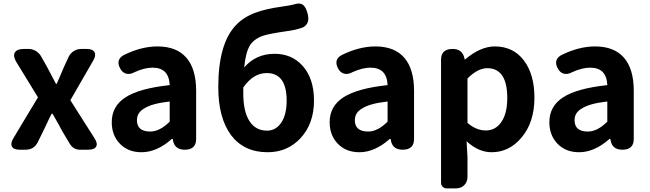

<svg xmlns="http://www.w3.org/2000/svg" viewBox="-20 -832 3613 1067"><path d="M89 0Q56 0 46.5 -17.5Q37 -35 54 -63L103 -145L191 -291L71 -487Q51 -520 62.5 -540Q74 -560 112 -560H140Q160 -560 178.5 -549Q197 -538 207 -521L241 -461Q263 -418 291 -366H295Q301 -380 313 -407Q329 -443 336 -461L362 -517Q372 -537 390.5 -548.5Q409 -560 431 -560H462Q495 -560 505 -542.5Q515 -525 499 -497L371 -275L505 -64Q524 -35 514.5 -17.5Q505 0 470 0H467H424Q389 0 369 -31L326 -103Q308 -138 272 -200H267Q256 -180 236 -136Q225 -114 220 -103L190 -42Q169 0 122 0Z M766 14Q692 14 646.5 -33Q601 -80 601 -153Q601 -242 678 -291.5Q755 -341 923 -359Q919 -456 828 -456Q783 -456 728 -431Q703 -417 681.5 -422.5Q660 -428 647 -453Q623 -500 666 -525Q764 -574 855 -574Q961 -574 1015.5 -511.5Q1070 -449 1070 -327V-245V-163V-60Q1070 0 1007 0Q950 0 941 -53L940 -60H935Q852 14 766 14ZM815 -101Q868 -101 923 -156V-268Q871 -262 837 -252.5Q803 -243 781 -229Q741 -206 741 -164Q741 -101 815 -101Z M1467 14Q1336 14 1264 -81Q1193 -177 1193 -347Q1193 -588 1290 -691Q1333 -737 1401 -762Q1458 -783 1545 -795Q1594 -802 1612 -807Q1646 -819 1665 -804Q1682 -790 1691 -750Q1702 -700 1664 -680Q1625 -665 1575 -659Q1478 -645 1444 -634Q1393 -617 1369 -580Q1345 -540 1337 -457Q1402 -533 1506 -533Q1601 -533 1661 -467Q1725 -396 1725 -273Q1725 -146 1651 -65Q1578 14 1467 14ZM1464 -106Q1514 -106 1544 -152Q1573 -196 1573 -273Q1573 -426 1462 -426Q1388 -426 1332 -346V-313Q1332 -211 1367 -158Q1401 -106 1464 -106Z M1977 14Q1903 14 1857.5 -33Q1812 -80 1812 -153Q1812 -242 1889 -291.5Q1966 -341 2134 -359Q2130 -456 2039 -456Q1994 -456 1939 -431Q1914 -417 1892.5 -422.5Q1871 -428 1858 -453Q1834 -500 1877 -525Q1975 -574 2066 -574Q2172 -574 2226.5 -511.5Q2281 -449 2281 -327V-245V-163V-60Q2281 0 2218 0Q2161 0 2152 -53L2151 -60H2146Q2063 14 1977 14ZM2026 -101Q2079 -101 2134 -156V-268Q2082 -262 2048 -252.5Q2014 -243 1992 -229Q1952 -206 1952 -164Q1952 -101 2026 -101Z M2464 215Q2449 215 2440 206Q2431 197 2431 182V-172V-500Q2431 -560 2495 -560Q2550 -560 2561 -508L2562 -502H2565Q2650 -574 2730 -574Q2832 -574 2891 -496.5Q2950 -419 2950 -289Q2950 -151 2877 -66Q2809 14 2712 14Q2639 14 2573 -47L2578 44V150Q2578 179 2560 197Q2542 215 2513 215H2504ZM2680 -107Q2732 -107 2764 -151Q2799 -199 2799 -287Q2799 -453 2688 -453Q2635 -453 2578 -396V-272V-149Q2627 -107 2680 -107Z M3198 14Q3124 14 3078.5 -33Q3033 -80 3033 -153Q3033 -242 3110 -291.5Q3187 -341 3355 -359Q3351 -456 3260 -456Q3215 -456 3160 -431Q3135 -417 3113.5 -422.5Q3092 -428 3079 -453Q3055 -500 3098 -525Q3196 -574 3287 -574Q3393 -574 3447.5 -511.5Q3502 -449 3502 -327V-245V-163V-60Q3502 0 3439 0Q3382 0 3373 -53L3372 -60H3367Q3284 14 3198 14ZM3247 -101Q3300 -101 3355 -156V-268Q3303 -262 3269 -252.5Q3235 -243 3213 -229Q3173 -206 3173 -164Q3173 -101 3247 -101Z"/></svg>

Font: GenSenRounded2 TW B
Style: Regular
Weight: 700
Version: Version 2.000;PS 2;hotconv 16.6.51;makeotf.lib2.5.65220 DEVE